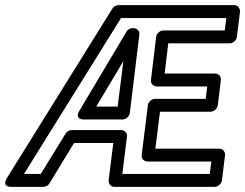

<svg xmlns="http://www.w3.org/2000/svg" viewBox="-52 -699 950 744"><path d="M438 -576 257 -272C257 -272 231 -236 275 -236H423C438 -236 450 -250 451 -261L488 -565C490 -580 477 -590 466 -590H462C452 -590 443 -585 438 -576ZM426 -462 404 -286H321ZM519 -73H767L761 -25H422L440 -170C442 -185 429 -195 418 -195H226C216 -195 207 -189 202 -181L106 -25H41L417 -629H825L819 -581H581C566 -581 554 -567 553 -556L533 -389C531 -374 544 -364 555 -364H751L745 -316H549C534 -316 522 -302 521 -291L497 -98C495 -83 508 -73 519 -73ZM550 -123 568 -266H764C775 -266 790 -276 792 -291L804 -389C805 -400 797 -414 782 -414H586L600 -531H838C849 -531 864 -541 866 -556L878 -654C879 -665 871 -679 856 -679H407C398 -679 388 -674 383 -665L-24 -11C-49 29 -6 25 -6 25H116C125 25 135 20 140 11L235 -145H387L369 0C368 11 376 25 391 25H780C791 25 806 15 808 0L820 -98C821 -109 813 -123 798 -123Z"/></svg>

Font: Falling Sky
Style: OuObl
Weight: 400
Designer: Paul D. Hunt
Foundry: Adobe Systems Incorporated
Version: Version 1.02